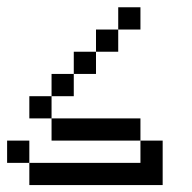

<svg xmlns="http://www.w3.org/2000/svg" viewBox="-20 -708 540 540"><path d="M375 -625V-687.5H312.5V-625H250V-562.5H187.5V-500H125V-437.5H62.5V-375H125V-312.5H375V-250H62.5V-187.5H437.5Q437.5 -187.5 437.5 -312.5H375V-375H125V-437.5H187.5V-500H250V-562.5H312.5V-625ZM62.5 -250V-312.5H0V-250Z"/></svg>

Font: BFUnifontExMono
Style: Regular
Weight: 500
Version: Version 15.0.06